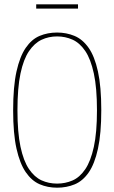

<svg xmlns="http://www.w3.org/2000/svg" viewBox="-20 -861 531 891"><path d="M245 10Q201 10 164 -6Q127 -22 99.5 -62Q72 -102 56.5 -171.5Q41 -241 41 -349Q41 -459 56.5 -529Q72 -599 99.5 -639Q127 -679 164 -694.5Q201 -710 245 -710Q288 -710 325.5 -694.5Q363 -679 391 -639.5Q419 -600 434.5 -529.5Q450 -459 450 -350Q450 -241 434.5 -170.5Q419 -100 391.5 -60.5Q364 -21 326.5 -5.5Q289 10 245 10ZM245 -9Q283 -9 316.5 -23.5Q350 -38 375.5 -75.5Q401 -113 415.5 -179.5Q430 -246 430 -349Q430 -453 415.5 -520Q401 -587 375.5 -624.5Q350 -662 316.5 -677Q283 -692 245 -692Q206 -692 173 -676.5Q140 -661 114.5 -623.5Q89 -586 75 -519.5Q61 -453 61 -349Q61 -247 75 -180.5Q89 -114 114.5 -76.5Q140 -39 173 -24Q206 -9 245 -9ZM148 -821V-841H342V-821Z"/></svg>

Font: Georama SemiCondensed Thin
Style: Regular
Weight: 100
Width: 4
Designer: Jean-Baptiste Levee
Foundry: Production Type
Version: Version 1.000